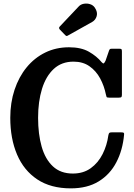

<svg xmlns="http://www.w3.org/2000/svg" viewBox="-20 -1023 736 1056"><path d="M36.5 -375Q36.5 -458.5 60 -529.2Q83.5 -600 126.5 -652.5Q169.5 -705 228.8 -734Q288 -763 359.5 -763Q426 -763 469 -738.5Q512 -714 539 -681Q546.5 -672.5 550.5 -674.5Q554.5 -676.5 560.5 -689L580 -745.5Q582.5 -751 584.8 -753Q587 -755 596 -755H636Q646 -755 648.2 -752.2Q650.5 -749.5 650.5 -739.5V-501.5Q650.5 -491.5 647.2 -488.8Q644 -486 633.5 -486H580Q568 -486 566.2 -489.8Q564.5 -493.5 562.5 -503Q553 -550.5 530.8 -591.8Q508.5 -633 472.2 -658.5Q436 -684 384.5 -684Q319 -684 275.8 -644Q232.5 -604 211 -534.2Q189.5 -464.5 189.5 -375Q189.5 -285.5 209.2 -216.2Q229 -147 271.2 -107.8Q313.5 -68.5 380.5 -68.5Q438.5 -68.5 479.2 -98Q520 -127.5 544.2 -175.5Q568.5 -223.5 576 -279Q578 -288.5 581 -291.8Q584 -295 593.5 -295H647.5Q657 -295 660.2 -292.8Q663.5 -290.5 662.5 -283Q655 -198 620.2 -131Q585.5 -64 523 -25.5Q460.5 13 369.5 13Q259.5 13 185.2 -36.2Q111 -85.5 73.8 -173Q36.5 -260.5 36.5 -375ZM338 -830.5 309 -860.5Q301 -869.5 309 -877.5L413 -987.5Q423.5 -999 440.8 -1002.2Q458 -1005.5 475 -1000.2Q492 -995 501.5 -981Q518 -956.5 511.8 -934.5Q505.5 -912.5 486.5 -902L356 -829Q350 -825 346.5 -825Q343 -825 338 -830.5Z"/></svg>

Font: Besley* Narrow Semi
Style: Regular
Weight: 600
Width: 4
Designer: Owen Earl
Foundry: indestructible type*
Version: Version 3.000; ttfautohint (v1.8.3)